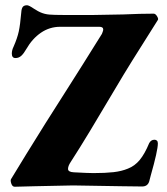

<svg xmlns="http://www.w3.org/2000/svg" viewBox="-20 -706 636 731"><path d="M441 3 258 0 113 3 36 5Q27 5 23 -7Q19 -19 22 -24L80 -119Q145 -225 241 -375Q265 -413 297 -463.5Q329 -514 368 -577Q369 -580 371 -585Q373 -590 373 -594Q373 -604 358 -604H280H209Q169 -604 136 -581.5Q103 -559 80 -519Q71 -503 61.5 -494Q52 -485 39 -485Q25 -485 25 -502Q25 -515 32 -529Q46 -561 51.5 -586.5Q57 -612 61 -659Q62 -674 67 -680Q72 -686 83 -686Q90 -686 109 -673Q128 -661 134 -659Q150 -652 168 -650.5Q186 -649 220 -649H338L449 -651Q516 -654 565 -654Q572 -654 578 -644Q584 -634 581 -630L513 -522Q455 -431 378 -300Q363 -274 322.5 -207Q282 -140 249 -89Q239 -74 239 -63Q239 -51 261 -50Q315 -47 336 -47Q381 -47 412 -50.5Q443 -54 467 -64Q493 -74 512 -97Q531 -120 548 -161Q555 -174 568 -174Q574 -174 577.5 -170.5Q581 -167 581 -160Q581 -133 554 -38L548 -15Q542 4 521 4Z"/></svg>

Font: EB Garamond
Style: Bold
Weight: 700
Designer: Georg Duffner and Octavio Pardo
Foundry: Georg Duffner
Version: Version 1.000; ttfautohint (v1.6)